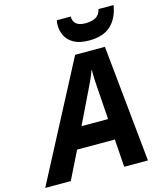

<svg xmlns="http://www.w3.org/2000/svg" viewBox="-194 -1037 957 1134"><g transform="rotate(-15 284.0 -469.5)"><path d="M-60.1 0 314 -713.9H496.1L567.9 0H422.9L411.1 -169.9H180.2L96.2 0ZM241.2 -296.9H403.8L391.1 -481Q389.2 -510.3 387.2 -540Q385.3 -569.8 386.2 -601.1H383.8Q374.5 -574.2 362.3 -547.4Q350.1 -520.5 335 -490.2ZM417 -773.9Q358.9 -773.9 324.2 -793.5Q289.6 -813 274.4 -843.5Q259.3 -874 259.3 -906.7Q259.3 -925.8 262.2 -939H347.2Q347.2 -877.9 422.4 -877.9Q460.4 -877.9 484.9 -891.4Q509.3 -904.8 517.1 -939H609.4Q596.7 -860.4 550 -817.1Q503.4 -773.9 417 -773.9Z"/></g></svg>

Font: Open Sans
Style: Bold Italic
Weight: 700
Italic angle: -12°
Designer: Monotype Design Team
Foundry: Monotype Imaging Inc.
Version: Version 3.003; ttfautohint (v1.8.4)